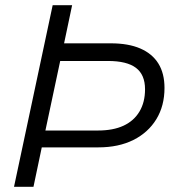

<svg xmlns="http://www.w3.org/2000/svg" viewBox="-20 -720 690 740"><path d="M34 0 183 -700H258L227 -553H407Q475 -553 521 -533Q567 -513 590.5 -475Q614 -437 614 -381Q614 -312 582.5 -260.5Q551 -209 494 -180.5Q437 -152 359 -152H141L109 0ZM155 -217H358Q416 -217 456 -235.5Q496 -254 517.5 -290Q539 -326 539 -376Q539 -432 504 -458.5Q469 -485 396 -485H212Z"/></svg>

Font: Red Hat Text
Style: Italic
Weight: 300
Italic angle: -12°
Designer: Pentagram, MCKL
Foundry: Pentagram, MCKL
Version: Version 1.023